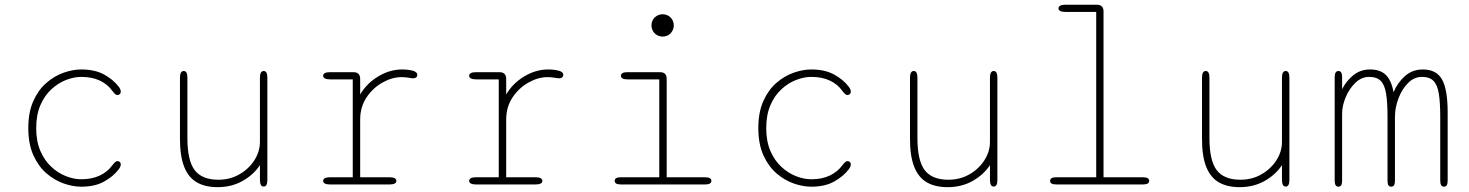

<svg xmlns="http://www.w3.org/2000/svg" viewBox="-20 -782 6230 814"><path d="M324.5 9.5Q289 9.5 249.8 -4.2Q210.5 -18 176.5 -47.5Q142.5 -77 121.2 -124.5Q100 -172 100 -239Q100 -306 121.2 -353.5Q142.5 -401 176.5 -430.5Q210.5 -460 249.8 -473.8Q289 -487.5 324.5 -487.5Q382.5 -487.5 421.8 -465.8Q461 -444 484 -413.5Q488.5 -407.5 490.2 -402.5Q492 -397.5 492 -393.5Q492 -386.5 487.5 -382.8Q483 -379 478 -379Q473 -379 467.8 -383.5Q462.5 -388 456 -397Q436 -425 403 -440.5Q370 -456 324.5 -456Q293.5 -456 260 -443Q226.5 -430 197.8 -403.5Q169 -377 151.2 -336Q133.5 -295 133.5 -239Q133.5 -183 151.2 -142Q169 -101 197.8 -74.5Q226.5 -48 260 -35Q293.5 -22 324.5 -22Q370 -22 403 -37.8Q436 -53.5 456 -81Q462.5 -89.5 467.8 -94.2Q473 -99 478 -99Q483 -99 487.5 -95.5Q492 -92 492 -85Q492 -80.5 490 -75.5Q488 -70.5 484 -65Q461 -34.5 421.8 -12.5Q382.5 9.5 324.5 9.5Z M759 -481Q774.5 -481 774.5 -452.5V-197Q774.5 -101 805.5 -60.5Q836.5 -20 906 -20Q955 -20 994.8 -42.8Q1034.5 -65.5 1058.2 -102.2Q1082 -139 1082 -181V-452.5Q1082 -481 1098 -481Q1113.5 -481 1113.5 -452.5V-19.5Q1113.5 9 1098 9Q1082 9 1082 -19.5V-82Q1055.5 -41.5 1008.8 -15Q962 11.5 902.5 11.5Q849.5 11.5 814 -9.2Q778.5 -30 760.8 -75Q743 -120 743 -192.5V-452.5Q743 -481 759 -481Z M1507 -30.5H1632Q1646 -30.5 1653.2 -26.5Q1660.5 -22.5 1660.5 -15Q1660.5 -8 1653.2 -4Q1646 0 1632 0H1378.5Q1364.5 0 1357.2 -4Q1350 -8 1350 -15Q1350 -22.5 1357.2 -26.5Q1364.5 -30.5 1378.5 -30.5H1475.5V-445.5H1378.5Q1364.5 -445.5 1357.2 -449.8Q1350 -454 1350 -461Q1350 -468 1357.2 -472Q1364.5 -476 1378.5 -476H1478.5Q1492.5 -476 1499.8 -468.8Q1507 -461.5 1507 -447.5V-381.5Q1535 -429 1583.8 -458.2Q1632.5 -487.5 1685 -487.5Q1709 -487.5 1729 -482.5Q1749 -477.5 1749 -464.5Q1749 -457.5 1744.2 -453.8Q1739.5 -450 1731.5 -450Q1729 -450 1725 -450.5Q1721 -451 1715.5 -452Q1708 -453.5 1699.2 -454.2Q1690.5 -455 1682.5 -455Q1642.5 -455 1601.8 -432.2Q1561 -409.5 1534 -369Q1507 -328.5 1507 -275Z M2126 -30.5H2251Q2265 -30.5 2272.2 -26.5Q2279.5 -22.5 2279.5 -15Q2279.5 -8 2272.2 -4Q2265 0 2251 0H1997.5Q1983.5 0 1976.2 -4Q1969 -8 1969 -15Q1969 -22.5 1976.2 -26.5Q1983.5 -30.5 1997.5 -30.5H2094.5V-445.5H1997.5Q1983.5 -445.5 1976.2 -449.8Q1969 -454 1969 -461Q1969 -468 1976.2 -472Q1983.5 -476 1997.5 -476H2097.5Q2111.5 -476 2118.8 -468.8Q2126 -461.5 2126 -447.5V-381.5Q2154 -429 2202.8 -458.2Q2251.5 -487.5 2304 -487.5Q2328 -487.5 2348 -482.5Q2368 -477.5 2368 -464.5Q2368 -457.5 2363.2 -453.8Q2358.5 -450 2350.5 -450Q2348 -450 2344 -450.5Q2340 -451 2334.5 -452Q2327 -453.5 2318.2 -454.2Q2309.5 -455 2301.5 -455Q2261.5 -455 2220.8 -432.2Q2180 -409.5 2153 -369Q2126 -328.5 2126 -275Z M2612.5 -30.5H2775V-445.5H2639.5Q2625.5 -445.5 2619 -449.8Q2612.5 -454 2612.5 -461Q2612.5 -468 2619 -472Q2625.5 -476 2639.5 -476H2778Q2806.5 -476 2806.5 -447.5V-30.5H2969Q2983 -30.5 2989.5 -26.5Q2996 -22.5 2996 -15Q2996 -8 2989.5 -4Q2983 0 2969 0H2612.5Q2598.5 0 2592.2 -4Q2586 -8 2586 -15Q2586 -22.5 2592.2 -26.5Q2598.5 -30.5 2612.5 -30.5ZM2742 -674.5Q2742 -687.5 2748.2 -698.2Q2754.5 -709 2765.5 -715.2Q2776.5 -721.5 2789.5 -721.5Q2802.5 -721.5 2813.2 -715.2Q2824 -709 2830.2 -698.2Q2836.5 -687.5 2836.5 -674.5Q2836.5 -661.5 2830.2 -650.5Q2824 -639.5 2813.2 -633.2Q2802.5 -627 2789.5 -627Q2776.5 -627 2765.5 -633.2Q2754.5 -639.5 2748.2 -650.5Q2742 -661.5 2742 -674.5Z M3419.5 9.5Q3384 9.5 3344.8 -4.2Q3305.5 -18 3271.5 -47.5Q3237.5 -77 3216.2 -124.5Q3195 -172 3195 -239Q3195 -306 3216.2 -353.5Q3237.5 -401 3271.5 -430.5Q3305.5 -460 3344.8 -473.8Q3384 -487.5 3419.5 -487.5Q3477.5 -487.5 3516.8 -465.8Q3556 -444 3579 -413.5Q3583.5 -407.5 3585.2 -402.5Q3587 -397.5 3587 -393.5Q3587 -386.5 3582.5 -382.8Q3578 -379 3573 -379Q3568 -379 3562.8 -383.5Q3557.5 -388 3551 -397Q3531 -425 3498 -440.5Q3465 -456 3419.5 -456Q3388.5 -456 3355 -443Q3321.5 -430 3292.8 -403.5Q3264 -377 3246.2 -336Q3228.5 -295 3228.5 -239Q3228.5 -183 3246.2 -142Q3264 -101 3292.8 -74.5Q3321.5 -48 3355 -35Q3388.5 -22 3419.5 -22Q3465 -22 3498 -37.8Q3531 -53.5 3551 -81Q3557.5 -89.5 3562.8 -94.2Q3568 -99 3573 -99Q3578 -99 3582.5 -95.5Q3587 -92 3587 -85Q3587 -80.5 3585 -75.5Q3583 -70.5 3579 -65Q3556 -34.5 3516.8 -12.5Q3477.5 9.5 3419.5 9.5Z M3854 -481Q3869.5 -481 3869.5 -452.5V-197Q3869.5 -101 3900.5 -60.5Q3931.5 -20 4001 -20Q4050 -20 4089.8 -42.8Q4129.5 -65.5 4153.2 -102.2Q4177 -139 4177 -181V-452.5Q4177 -481 4193 -481Q4208.5 -481 4208.5 -452.5V-19.5Q4208.5 9 4193 9Q4177 9 4177 -19.5V-82Q4150.5 -41.5 4103.8 -15Q4057 11.5 3997.5 11.5Q3944.5 11.5 3909 -9.2Q3873.5 -30 3855.8 -75Q3838 -120 3838 -192.5V-452.5Q3838 -481 3854 -481Z M4458.5 0Q4444.5 0 4438.2 -4Q4432 -8 4432 -15Q4432 -22.5 4438.2 -26.5Q4444.5 -30.5 4458.5 -30.5H4627.5V-731.5H4496Q4482 -731.5 4474.8 -735.5Q4467.5 -739.5 4467.5 -746.5Q4467.5 -753.5 4474.8 -757.8Q4482 -762 4496 -762H4630Q4644 -762 4651.2 -754.8Q4658.5 -747.5 4658.5 -733.5V-30.5H4825.5Q4839.5 -30.5 4845.8 -26.5Q4852 -22.5 4852 -15Q4852 -8 4845.8 -4Q4839.5 0 4825.5 0Z M5092 -481Q5107.5 -481 5107.5 -452.5V-197Q5107.5 -101 5138.5 -60.5Q5169.5 -20 5239 -20Q5288 -20 5327.8 -42.8Q5367.5 -65.5 5391.2 -102.2Q5415 -139 5415 -181V-452.5Q5415 -481 5431 -481Q5446.5 -481 5446.5 -452.5V-19.5Q5446.5 9 5431 9Q5415 9 5415 -19.5V-82Q5388.5 -41.5 5341.8 -15Q5295 11.5 5235.5 11.5Q5182.5 11.5 5147 -9.2Q5111.5 -30 5093.8 -75Q5076 -120 5076 -192.5V-452.5Q5076 -481 5092 -481Z M5878 9.5Q5870.5 9.5 5866.5 3.8Q5862.5 -2 5862.5 -16V-287.5Q5862.5 -348 5856.5 -385Q5850.5 -422 5833.8 -439Q5817 -456 5784.5 -456Q5752 -456 5726 -430.8Q5700 -405.5 5685 -369.5Q5670 -333.5 5670 -300V-16Q5670 9.5 5654.5 9.5Q5638.5 9.5 5638.5 -16V-454.5Q5638.5 -481 5654.5 -481Q5662 -481 5666 -474.8Q5670 -468.5 5670 -454.5V-404Q5688 -439.5 5718 -463.5Q5748 -487.5 5788.5 -487.5Q5831.5 -487.5 5855.2 -464.5Q5879 -441.5 5888 -391Q5905 -431.5 5936.5 -459.5Q5968 -487.5 6012 -487.5Q6070 -487.5 6093.8 -444.8Q6117.5 -402 6117.5 -306.5V-16Q6117.5 9.5 6102 9.5Q6086 9.5 6086 -16V-287.5Q6086 -348 6080 -385Q6074 -422 6057.5 -439Q6041 -456 6008.5 -456Q5975.5 -456 5949.5 -430Q5923.5 -404 5908.8 -364.8Q5894 -325.5 5894 -286V-16Q5894 -2 5889.8 3.8Q5885.5 9.5 5878 9.5Z"/></svg>

Font: Sono Monospace ExtraLight
Style: Regular
Weight: 250
Version: Version 2.112